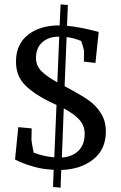

<svg xmlns="http://www.w3.org/2000/svg" viewBox="-20 -779 561 891"><path d="M264.2 9.8 261.2 91.8 226.1 88.9 229 8.8Q180.2 6.8 140.6 -4.2Q101.1 -15.1 75.4 -26.6Q49.8 -38.1 49.8 -39.1L64.9 -189L127 -183.1L126 -128.9Q126 -121.1 136.2 -70.8Q183.1 -52.7 231.9 -48.8L242.2 -292L211.9 -306.2Q141.1 -340.3 97.7 -382.6Q54.2 -424.8 54.2 -493.2Q54.2 -573.2 109.6 -617.2Q165 -661.1 254.9 -661.1H256.8L261.2 -758.8L294.9 -755.9L291 -659.2Q349.1 -654.3 438 -630.9L422.9 -486.8L369.1 -493.2L370.1 -540Q370.1 -545.9 365 -563Q359.9 -580.1 356.9 -588.9Q317.9 -604 289.1 -606.9L279.8 -378.9L308.1 -363.8Q361.3 -335 393.6 -312Q425.8 -289.1 448.5 -253.4Q471.2 -217.8 471.2 -168Q471.2 -85.9 413.1 -39.6Q355 6.8 264.2 9.8ZM246.1 -397 254.9 -608.9H252Q206.1 -608.9 176.5 -583Q147 -557.1 147 -509.8Q147 -474.1 172.6 -448.5Q198.2 -422.9 246.1 -397ZM373 -158.2Q373 -196.3 348.1 -223.6Q323.2 -251 275.9 -275.9L267.1 -47.9Q316.9 -51.8 345 -80.3Q373 -108.9 373 -158.2Z"/></svg>

Font: Sura
Style: Regular
Weight: 400
Designer: Carolina Giovagnoli
Foundry: Huerta Tipografica
Version: Version 1.003;PS 001.002;hotconv 1.0.70;makeotf.lib2.5.58329